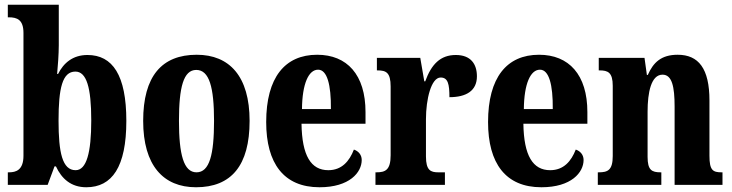

<svg xmlns="http://www.w3.org/2000/svg" viewBox="-20 -780 3088 810"><path d="M344 10C453 10 513 -76 513 -270C513 -463 455 -548 349 -548C287 -548 248 -514 225 -468H221C224 -499 228 -553 228 -589V-760H13V-707H17C52 -707 79 -697 79 -641V-123C79 -62 47 -53 18 -53H13V0H181L210 -78H216C240 -26 280 10 344 10ZM299 -62C243 -62 227 -136 227 -271C227 -408 243 -478 298 -478C345 -478 365 -411 365 -272C365 -136 345 -62 299 -62Z M807 10C956 10 1033 -82 1033 -270C1033 -458 948 -549 810 -549C662 -549 584 -458 584 -270C584 -82 669 10 807 10ZM809 -53C755 -53 735 -128 735 -270C735 -412 754 -485 808 -485C863 -485 883 -412 883 -270C883 -128 864 -53 809 -53Z M1328 10C1455 10 1506 -53 1506 -105C1506 -128 1491 -143 1473 -149C1454 -100 1422 -62 1365 -62C1292 -62 1254 -123 1252 -258H1522V-307C1522 -465 1444 -549 1318 -549C1182 -549 1103 -453 1103 -265C1103 -91 1177 10 1328 10ZM1376 -320H1254C1255 -427 1282 -486 1322 -486C1360 -486 1377 -423 1376 -320Z M1564 0H1857V-53H1829C1797 -53 1777 -61 1777 -120V-277C1777 -361 1799 -453 1839 -453C1870 -453 1876 -425 1876 -370C1947 -370 1992 -397 1992 -458C1992 -510 1966 -548 1903 -548C1838 -548 1800 -509 1774 -437H1770L1753 -536H1570V-483H1573C1609 -483 1628 -474 1628 -415V-125C1628 -62 1605 -53 1568 -53H1564Z M2264 10C2391 10 2442 -53 2442 -105C2442 -128 2427 -143 2409 -149C2390 -100 2358 -62 2301 -62C2228 -62 2190 -123 2188 -258H2458V-307C2458 -465 2380 -549 2254 -549C2118 -549 2039 -453 2039 -265C2039 -91 2113 10 2264 10ZM2312 -320H2190C2191 -427 2218 -486 2258 -486C2296 -486 2313 -423 2312 -320Z M2502 0H2770V-53H2767C2730 -53 2712 -62 2712 -118V-309C2712 -390 2727 -465 2775 -465C2815 -465 2826 -415 2826 -330V0H3028V-53H3024C2987 -53 2973 -62 2973 -123V-356C2973 -491 2927 -549 2839 -549C2769 -549 2736 -516 2713 -464H2709L2699 -536H2506V-483H2510C2545 -483 2565 -474 2565 -418V-122C2565 -62 2544 -53 2506 -53H2502Z"/></svg>

Font: Noto Serif Armenian ExtraCondensed ExtraBold
Style: Regular
Weight: 800
Width: 2
Designer: Monotype Design Team
Foundry: Monotype Imaging Inc.
Version: Version 2.008